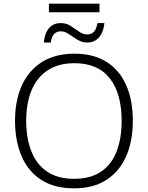

<svg xmlns="http://www.w3.org/2000/svg" viewBox="-20 -1018 808 1048"><path d="M247 -951V-998H523V-951ZM219 -786Q224 -837 247.5 -864.5Q271 -892 312 -892Q342 -892 366 -876.5Q390 -861 411.5 -845.5Q433 -830 457 -830Q478 -830 492 -844Q506 -858 512 -892H550Q545 -842 520.5 -814Q496 -786 456 -786Q433 -786 414.5 -795Q396 -804 379.5 -816Q363 -828 346.5 -837.5Q330 -847 311 -847Q290 -847 276 -833Q262 -819 257 -786ZM705 -358Q705 -249 669 -166Q633 -83 561.5 -36.5Q490 10 384 10Q276 10 204.5 -36.5Q133 -83 97.5 -166.5Q62 -250 62 -359Q62 -468 98.5 -550Q135 -632 207.5 -678.5Q280 -725 387 -725Q490 -725 561 -680.5Q632 -636 668.5 -554Q705 -472 705 -358ZM123 -359Q123 -264 151 -192.5Q179 -121 237 -81.5Q295 -42 384 -42Q474 -42 531.5 -81Q589 -120 616.5 -191.5Q644 -263 644 -358Q644 -507 579.5 -590Q515 -673 387 -673Q298 -673 239 -633.5Q180 -594 151.5 -523.5Q123 -453 123 -359Z"/></svg>

Font: RS Noto Sans Light
Style: Regular
Weight: 300
Designer: Monotype Design Team
Foundry: Monotype Imaging Inc.
Version: Version 3.10